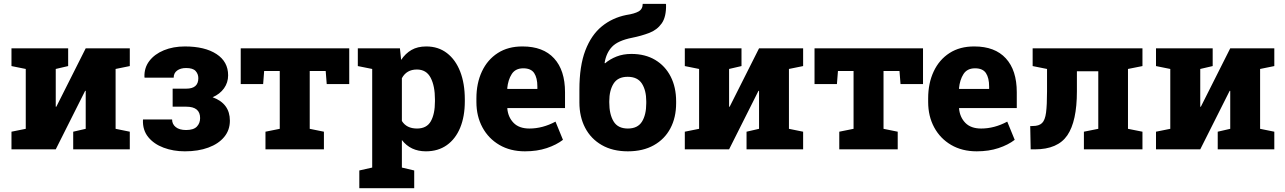

<svg xmlns="http://www.w3.org/2000/svg" viewBox="-20 -781 6720 1004"><path d="M40 0V-92.3L114.7 -107.4V-420.4L40 -435.5V-528.3H336.4V-435.5L271.5 -420.4V-223.1L274.4 -222.7L428.2 -528.3H658.7V-435.5L584.5 -420.4V-107.4L658.7 -92.3V0H362.8V-92.3L428.2 -107.4V-305.7L425.3 -306.2L271.5 0Z M946.8 10.3Q886.2 10.3 835.4 -8.8Q784.7 -27.8 755.1 -64.2Q725.6 -100.6 727.5 -153.3L728 -156.2H879.9Q879.9 -131.8 898.9 -116.5Q918 -101.1 953.1 -101.1Q992.2 -101.1 1009.3 -118.9Q1026.4 -136.7 1026.4 -163.6Q1026.4 -223.1 954.1 -223.1H882.8V-317.4H954.1Q1017.1 -317.4 1017.1 -372.1Q1017.1 -394 1002.9 -409.7Q988.8 -425.3 953.1 -425.3Q924.3 -425.3 906.2 -412.1Q888.2 -398.9 888.2 -375H736.3L735.4 -377.9Q733.4 -425.8 760.7 -461.9Q788.1 -498 836.9 -518.1Q885.7 -538.1 946.8 -538.1Q1051.3 -538.1 1112.1 -498.3Q1172.9 -458.5 1172.9 -387.2Q1172.9 -349.1 1151.4 -319.1Q1129.9 -289.1 1091.8 -272.5Q1182.1 -239.7 1182.1 -149.9Q1182.1 -100.6 1152.3 -64.7Q1122.6 -28.8 1069.6 -9.3Q1016.6 10.3 946.8 10.3Z M1368.2 0V-92.3L1442.9 -107.4V-409.7H1361.3L1356 -341.3H1238.8V-528.3H1806.2V-341.3H1688.5L1683.1 -409.7H1599.6V-107.4L1673.8 -92.3V0Z M1858.9 203.1V110.4L1926.3 95.2V-420.4L1851.1 -435.5V-528.3H2071.3L2077.6 -467.8Q2100.1 -501.5 2131.8 -519.8Q2163.6 -538.1 2209 -538.1Q2272 -538.1 2317.1 -503.4Q2362.3 -468.8 2386.5 -406.5Q2410.6 -344.2 2410.6 -261.2V-251Q2410.6 -172.4 2386.5 -113.5Q2362.3 -54.7 2316.7 -22.2Q2271 10.3 2207 10.3Q2127 10.3 2081.5 -48.8V95.2L2146 110.4V203.1ZM2160.6 -108.9Q2211.4 -108.9 2232.9 -147Q2254.4 -185.1 2254.4 -251V-261.2Q2254.4 -331.5 2231.9 -374.5Q2209.5 -417.5 2159.7 -417.5Q2106 -417.5 2081.5 -372.1V-148.4Q2106 -108.9 2160.6 -108.9Z M2725.1 10.3Q2648.4 10.3 2591.3 -23.2Q2534.2 -56.6 2502.7 -115Q2471.2 -173.3 2471.2 -247.6V-266.6Q2471.2 -345.7 2500 -407.2Q2528.8 -468.8 2583 -503.7Q2637.2 -538.6 2712.9 -538.1Q2820.3 -538.1 2877.4 -475.8Q2934.6 -413.6 2934.6 -298.8V-215.8H2633.3L2632.8 -212.9Q2637.2 -167.5 2666 -138.2Q2694.8 -108.9 2748.5 -108.9Q2817.4 -108.9 2884.8 -145L2923.8 -49.8Q2889.6 -23.4 2839.1 -6.6Q2788.6 10.3 2725.1 10.3ZM2633.8 -315.9H2790V-328.6Q2790 -373.5 2773.4 -398.7Q2756.8 -423.8 2716.3 -423.8Q2675.3 -423.8 2656 -393.8Q2636.7 -363.8 2632.3 -318.4Z M3263.2 10.3Q3183.6 10.3 3126.7 -22.5Q3069.8 -55.2 3039.8 -112.8Q3009.8 -170.4 3009.8 -245.1V-312.5Q3009.8 -436 3040.8 -517.1Q3071.8 -598.1 3127 -643.1Q3182.1 -688 3254.9 -702.6Q3297.9 -709 3319.3 -721.2Q3340.8 -733.4 3340.8 -760.7H3461.4L3462.9 -757.8Q3464.4 -692.9 3440.2 -658.7Q3416 -624.5 3375 -608.9Q3334 -593.3 3285.2 -583.5Q3211.4 -568.8 3180.7 -536.6Q3149.9 -504.4 3141.6 -452.1L3143.6 -449.7Q3169.4 -471.7 3204.1 -485.4Q3238.8 -499 3281.7 -499Q3353.5 -499 3406 -467.8Q3458.5 -436.5 3487.1 -380.6Q3515.6 -324.7 3515.6 -251.5V-241.2Q3515.6 -166.5 3485.6 -109.9Q3455.6 -53.2 3398.9 -21.5Q3342.3 10.3 3263.2 10.3ZM3263.2 -108.9Q3314.5 -108.9 3336.9 -144.8Q3359.4 -180.7 3359.4 -241.2V-251.5Q3359.4 -308.1 3336.7 -343.8Q3314 -379.4 3262.2 -379.4Q3210.9 -379.4 3188.5 -343.8Q3166 -308.1 3166 -251.5V-245.1Q3166 -183.6 3188.5 -146.2Q3210.9 -108.9 3263.2 -108.9Z M3561 0V-92.3L3635.7 -107.4V-420.4L3561 -435.5V-528.3H3857.4V-435.5L3792.5 -420.4V-223.1L3795.4 -222.7L3949.2 -528.3H4179.7V-435.5L4105.5 -420.4V-107.4L4179.7 -92.3V0H3883.8V-92.3L3949.2 -107.4V-305.7L3946.3 -306.2L3792.5 0Z M4368.7 0V-92.3L4443.4 -107.4V-409.7H4361.8L4356.4 -341.3H4239.3V-528.3H4806.6V-341.3H4689L4683.6 -409.7H4600.1V-107.4L4674.3 -92.3V0Z M5087.4 10.3Q5010.7 10.3 4953.6 -23.2Q4896.5 -56.6 4865 -115Q4833.5 -173.3 4833.5 -247.6V-266.6Q4833.5 -345.7 4862.3 -407.2Q4891.1 -468.8 4945.3 -503.7Q4999.5 -538.6 5075.2 -538.1Q5182.6 -538.1 5239.7 -475.8Q5296.9 -413.6 5296.9 -298.8V-215.8H4995.6L4995.1 -212.9Q4999.5 -167.5 5028.3 -138.2Q5057.1 -108.9 5110.8 -108.9Q5179.7 -108.9 5247.1 -145L5286.1 -49.8Q5252 -23.4 5201.4 -6.6Q5150.9 10.3 5087.4 10.3ZM4996.1 -315.9H5152.3V-328.6Q5152.3 -373.5 5135.7 -398.7Q5119.1 -423.8 5078.6 -423.8Q5037.6 -423.8 5018.3 -393.8Q4999 -363.8 4994.6 -318.4Z M5369.6 0 5367.2 -121.6 5381.3 -122.1Q5413.1 -122.1 5429 -137.5Q5444.8 -152.8 5450 -192.4Q5455.1 -231.9 5455.1 -303.7V-420.4L5379.9 -435.5V-528.3H5954.1V-435.5L5878.4 -420.4V-107.4L5954.1 -92.3V0H5647.9V-92.3L5723.1 -107.4V-408.2H5611.3V-303.7Q5611.3 -147 5561.3 -73.5Q5511.2 0 5391.1 0Z M6024.9 0V-92.3L6099.6 -107.4V-420.4L6024.9 -435.5V-528.3H6321.3V-435.5L6256.3 -420.4V-223.1L6259.3 -222.7L6413.1 -528.3H6643.6V-435.5L6569.3 -420.4V-107.4L6643.6 -92.3V0H6347.7V-92.3L6413.1 -107.4V-305.7L6410.2 -306.2L6256.3 0Z"/></svg>

Font: Roboto Slab ExtraBold
Style: Regular
Weight: 800
Designer: Google
Version: Version 2.001; ttfautohint (v1.8.3)